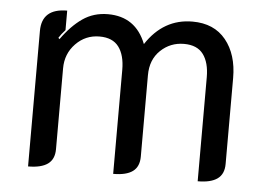

<svg xmlns="http://www.w3.org/2000/svg" viewBox="-43 -563 858 627"><g transform="rotate(5 386.0 -250.0)"><path d="M70 -435Q70 -509 153 -509V-445Q140 -431 132 -418L136 -414Q168 -459 204 -484Q240 -509 287 -509Q378 -509 412 -422Q469 -509 564 -509Q635 -509 673.5 -461.5Q712 -414 712 -337V-55Q712 -22 690.5 -6.5Q669 9 626 9V-332Q626 -380 606 -407Q586 -434 543 -434Q498 -434 466 -403.5Q434 -373 434 -322V-55Q434 -22 413 -6.5Q392 9 349 9V-332Q349 -380 329 -407Q309 -434 266 -434Q220 -434 188 -401Q156 -368 156 -320V-55Q156 -22 134.5 -6.5Q113 9 70 9Z"/></g></svg>

Font: K2D
Style: Regular
Weight: 400
Version: Version 1.000; ttfautohint (v1.6)